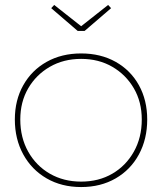

<svg xmlns="http://www.w3.org/2000/svg" viewBox="-20 -746 655 776"><path d="M40 -263Q40 -341 74 -401.5Q108 -462 168.5 -496Q229 -530 308 -530Q387 -530 447.5 -496Q508 -462 541.5 -401.5Q575 -341 575 -263Q575 -184 541.5 -122Q508 -60 447.5 -25Q387 10 308 10Q229 10 168.5 -25Q108 -60 74 -122Q40 -184 40 -263ZM553 -263Q553 -334 521 -389Q489 -444 434 -476Q379 -508 308 -508Q237 -508 181.5 -476Q126 -444 94 -389Q62 -334 62 -263Q62 -190 94 -133Q126 -76 181.5 -44Q237 -12 308 -12Q379 -12 434 -44Q489 -76 521 -133Q553 -190 553 -263ZM294 -621 187 -713 199 -726 308 -640 417 -726 429 -713 322 -621Z"/></svg>

Font: Mach Thin
Style: Regular
Weight: 250
Version: Version 1.002